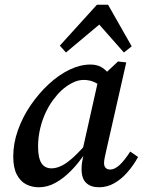

<svg xmlns="http://www.w3.org/2000/svg" viewBox="-20 -779 608 812"><path d="M144 13Q115 13 90.5 0.5Q66 -12 51 -41Q36 -70 36 -117Q36 -173 56 -229Q76 -285 110 -334.5Q144 -384 186 -423Q228 -462 273.5 -484Q319 -506 362 -506Q387 -506 404 -497.5Q421 -489 435.5 -473Q450 -457 465 -434L426 -397Q406 -418 383.5 -429.5Q361 -441 334 -441Q313 -441 292 -431.5Q271 -422 251 -406Q231 -390 214 -368Q192 -342 175.5 -308Q159 -274 150 -236Q141 -198 141 -160Q141 -112 155 -89.5Q169 -67 198 -67Q217 -67 239.5 -77.5Q262 -88 291.5 -115Q321 -142 362 -190L364 -134H342Q313 -90 280.5 -57Q248 -24 214 -5.5Q180 13 144 13ZM399 13Q364 13 344.5 -5.5Q325 -24 325 -63Q325 -77 326.5 -88.5Q328 -100 330.5 -111.5Q333 -123 335 -133L327 -135L399 -456L414 -458L479 -519L514 -515L432 -154Q427 -131 423.5 -115.5Q420 -100 420 -89Q420 -77 426.5 -69.5Q433 -62 446 -62Q464 -62 484 -79.5Q504 -97 531 -138L564 -115Q544 -79 518.5 -50Q493 -21 463 -4Q433 13 399 13ZM504 -557 376 -702H432L259 -557L233 -586L390 -759H437L537 -583Z"/></svg>

Font: Source Serif 4 Medium
Style: Italic
Weight: 500
Italic angle: -12°
Designer: Frank Grießhammer
Foundry: Adobe Systems Incorporated
Version: Version 4.004;hotconv 1.0.116;makeotfexe 2.5.65601